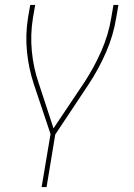

<svg xmlns="http://www.w3.org/2000/svg" viewBox="-20 -540 540 775"><path d="M148 215 184 1 117 -199Q96 -262 89 -330Q82 -398 93 -468L102 -520H122L113 -468Q102 -400 108.5 -333Q115 -266 136 -205L196 -22L320 -207Q360 -268 389 -334Q418 -400 429 -468L438 -520H458L449 -468Q438 -398 408 -329Q378 -260 336 -197L203 3L168 215Z"/></svg>

Font: Iosevka Term Curly Th Obl
Style: Regular
Weight: 100
Italic angle: -9°
Designer: Belleve Invis
Foundry: Belleve Invis
Version: Version 32.3.0